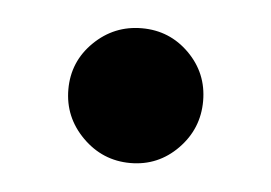

<svg xmlns="http://www.w3.org/2000/svg" viewBox="-28 -387 310 220"><g transform="rotate(5 127.0 -277.5)"><path d="M73 -223Q50 -246 50 -278Q50 -310 73 -332.5Q96 -355 128 -355Q160 -355 182.5 -332.5Q205 -310 205 -278Q205 -246 182.5 -223Q160 -200 128 -200Q96 -200 73 -223Z"/></g></svg>

Font: Hind Semibold
Style: Regular
Weight: 600
Designer: Manushi Parikh, Satya Rajpurohit
Foundry: Indian Type Foundry
Version: Version 1.201;PS 1.0;hotconv 1.0.78;makeotf.lib2.5.61930; tt